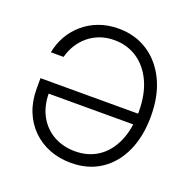

<svg xmlns="http://www.w3.org/2000/svg" viewBox="-131 -867 1002 1006"><g transform="rotate(20 370.0 -363.5)"><path d="M366.7 9.8Q302.2 9.8 247.6 -11.5Q192.9 -32.7 152.1 -72.8Q111.3 -112.8 88.9 -168.5Q66.4 -224.1 66.4 -293V-353H637.7V-291.5H112.3L134.3 -296.9Q134.3 -222.7 164.3 -168.2Q194.3 -113.8 247.1 -84.2Q299.8 -54.7 366.7 -54.7Q440.4 -54.7 495.4 -91.8Q550.3 -128.9 580.6 -198.2Q610.8 -267.6 610.8 -363.3Q610.8 -460 578.9 -529.3Q546.9 -598.6 491 -635.7Q435.1 -672.9 363.3 -672.9Q319.3 -672.9 283 -659.4Q246.6 -646 218.3 -622.1Q189.9 -598.1 170.7 -566.7Q151.4 -535.2 142.1 -499H71.3Q80.1 -547.4 104.2 -590.6Q128.4 -633.8 166.3 -666.7Q204.1 -699.7 253.9 -718.5Q303.7 -737.3 363.3 -737.3Q456.5 -737.3 527.3 -691.2Q598.1 -645 638.4 -561.3Q678.7 -477.5 678.7 -363.3Q678.7 -250 640.4 -166.3Q602.1 -82.5 532.2 -36.4Q462.4 9.8 366.7 9.8Z"/></g></svg>

Font: Inter 16pt Light
Style: Regular
Weight: 300
Version: Version 4.001;git-66647c0bb